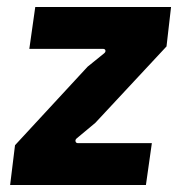

<svg xmlns="http://www.w3.org/2000/svg" viewBox="-20 -530 519 550"><path d="M9 0 23 -114 231 -339 278 -377Q283 -381 282 -385.5Q281 -390 275 -390H64L81 -510H470L457 -397L253 -178L199 -133Q195 -129 196.5 -124.5Q198 -120 203 -120H415L398 0Z"/></svg>

Font: Finlandica
Style: Italic
Weight: 400
Italic angle: -8°
Designer: Niklas Ekholm, Juho Hiilivirta, Jaakko Suomalainen
Foundry: Helsinki Type Studio
Version: Version 1.064